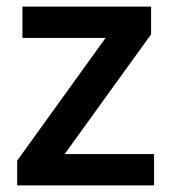

<svg xmlns="http://www.w3.org/2000/svg" viewBox="-20 -562 520 582"><path d="M447 0V-95H176L438 -458V-542H48V-447H300L32 -75V0Z"/></svg>

Font: Noto Sans New Tai Lue Semibold
Style: Regular
Weight: 600
Designer: Monotype Design Team
Foundry: Monotype Imaging Inc.
Version: Version 2.004